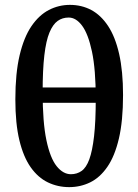

<svg xmlns="http://www.w3.org/2000/svg" viewBox="-20 -754 568 788"><path d="M264 14Q310 14 350 -5.5Q390 -25 420.5 -69Q451 -113 468 -185.5Q485 -258 485 -364Q485 -462 469 -532.5Q453 -603 423.5 -647.5Q394 -692 354.5 -713Q315 -734 267 -734Q221 -734 180.5 -713Q140 -692 109 -646.5Q78 -601 60.5 -527Q43 -453 43 -346Q43 -247 59.5 -178.5Q76 -110 106 -67.5Q136 -25 176.5 -5.5Q217 14 264 14ZM271 -39Q239 -39 212.5 -72Q186 -105 170.5 -178.5Q155 -252 155 -376Q155 -467 162 -527Q169 -587 183 -620.5Q197 -654 216.5 -668Q236 -682 262 -682Q292 -682 317 -648.5Q342 -615 357.5 -542Q373 -469 373 -349Q373 -255 366 -194.5Q359 -134 346.5 -100Q334 -66 315 -52.5Q296 -39 271 -39ZM99 -332H432V-395H99Z"/></svg>

Font: Source Serif 4 18pt SemiBold
Style: Regular
Weight: 600
Designer: Frank Grießhammer
Foundry: Adobe Systems Incorporated
Version: Version 4.004;hotconv 1.0.116;makeotfexe 2.5.65601